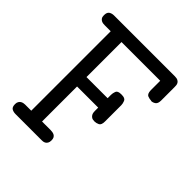

<svg xmlns="http://www.w3.org/2000/svg" viewBox="-177 -759 880 880"><g transform="rotate(45 262.5 -319.5)"><path d="M27 -31Q27 -41 31 -47.5Q35 -54 40.5 -57Q46 -60 51.5 -61Q57 -62 61 -62H101V-577H63Q59 -577 53 -577.5Q47 -578 41 -581Q35 -584 31 -590Q27 -596 27 -607Q27 -626 37 -632.5Q47 -639 61 -639H455Q468 -639 475 -635Q482 -631 485 -625.5Q488 -620 488.5 -613.5Q489 -607 489 -602V-516Q489 -496 479 -489Q469 -482 458 -482L457 -483Q447 -483 435 -487.5Q423 -492 422 -515V-577H171V-350H308V-372Q308 -383 312.5 -395Q317 -407 339 -407H343Q365 -407 370 -394.5Q375 -382 375 -372V-266Q375 -243 363.5 -237.5Q352 -232 341 -232H340Q328 -232 321.5 -236.5Q315 -241 312 -247Q309 -253 308.5 -259Q308 -265 308 -268V-289H171V-62H227Q232 -62 238.5 -61Q245 -60 250.5 -57Q256 -54 259.5 -48Q263 -42 263 -31Q263 -20 259 -13.5Q255 -7 249.5 -4Q244 -1 238.5 -0.5Q233 0 229 0H61Q47 0 37 -6Q27 -12 27 -31Z"/></g></svg>

Font: CMU Typewriter Custom
Style: Regular
Weight: 500
Monospace: yes
Version: Version 0.7.0